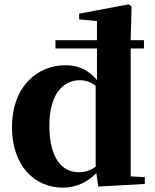

<svg xmlns="http://www.w3.org/2000/svg" viewBox="-20 -846 713 883"><path d="M420 -80C396 -61 370 -54 342 -54C265 -54 207 -118 207 -270C207 -412 270 -477 347 -477C371 -477 396 -470 420 -451ZM581 -35V-623H642V-661H581L585 -817L571 -826L344 -783V-757L426 -749V-661H235V-623H426V-478C387 -524 341 -546 282 -546C146 -546 35 -442 35 -262C35 -85 138 17 269 17C330 17 382 -8 423 -50L432 12L646 0V-31Z"/></svg>

Font: Noto Serif KR Black
Style: Regular
Weight: 900
Version: Version 1.001;PS 1.001;hotconv 16.6.54;makeotf.lib2.5.65590